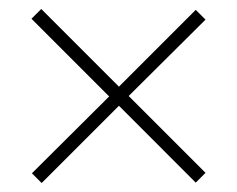

<svg xmlns="http://www.w3.org/2000/svg" viewBox="-20 -572 533 432"><path d="M420.4 -549.8 442.4 -527.8 269.5 -356 442.4 -183.1 420.4 -161.1 247.6 -334 73.7 -160.2 51.8 -182.1 225.6 -355 50.8 -529.8 72.8 -551.8 247.6 -377Z"/></svg>

Font: SVN-Playfair Display
Style: Bold
Weight: 700
Designer: Claus Eggers Sørensen
Foundry: Claus Eggers Sørensen
Version: Version 1.004;PS 001.004;hotconv 1.0.70;makeotf.lib2.5.58329